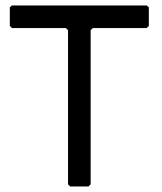

<svg xmlns="http://www.w3.org/2000/svg" viewBox="-20 -673 588 696"><path d="M23.4 -653.3H511.7L519.5 -646.5V-579.1L511.7 -571.3H316.4L308.6 -563.5V-4.9L300.8 2.9H234.4L226.6 -4.9V-563.5L218.8 -571.3H23.4L15.6 -579.1V-646.5Z"/></svg>

Font: Dehalvi Khush Khat
Style: Regular
Weight: 400
Version: Version 002.500